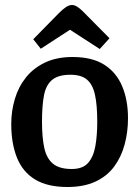

<svg xmlns="http://www.w3.org/2000/svg" viewBox="-20 -736 558 768"><path d="M250 12Q170 12 120.5 -18Q71 -48 48 -105Q25 -162 25 -240Q25 -292 39.5 -340.5Q54 -389 84 -426.5Q114 -464 160.5 -486Q207 -508 270 -508Q348 -508 396.5 -477.5Q445 -447 468.5 -391.5Q492 -336 492 -263Q492 -208 478.5 -158Q465 -108 436.5 -69.5Q408 -31 361.5 -9.5Q315 12 250 12ZM267 -60Q311 -60 332.5 -84.5Q354 -109 361.5 -152Q369 -195 369 -249Q369 -315 360 -356.5Q351 -398 328 -417.5Q305 -437 262 -437Q213 -437 188.5 -416.5Q164 -396 156 -355Q148 -314 148 -249Q148 -187 157 -145Q166 -103 191.5 -81.5Q217 -60 267 -60ZM379 -540 260 -617 143 -541 113 -579 216 -684Q230 -698 243 -707Q256 -716 268 -716Q278 -716 289 -709Q300 -702 311 -691L418 -583Z"/></svg>

Font: Faustina Light SemiBold
Style: Regular
Weight: 600
Version: Version 1.200